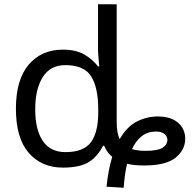

<svg xmlns="http://www.w3.org/2000/svg" viewBox="-20 -780 903 905"><path d="M482 100Q491 17 509 -41Q492 -55 483.5 -69Q475 -83 471 -93H466Q439 -41 397.5 -15.5Q356 10 276 10Q176 10 115.5 -59.5Q55 -129 55 -267Q55 -405 115.5 -475.5Q176 -546 276 -546Q338 -546 377.5 -523Q417 -500 442 -467H448Q447 -480 444.5 -505.5Q442 -531 442 -546V-760H530V-206Q530 -153 544 -124Q580 -186 628.5 -209Q677 -232 727 -231Q788 -230 820.5 -200.5Q853 -171 853 -126Q853 -74 808 -37Q763 0 659 0Q635 0 615.5 -2Q596 -4 579 -8Q573 17 569 45.5Q565 74 563 105ZM289 -63Q374 -63 408.5 -109.5Q443 -156 443 -250V-266Q443 -366 410 -419.5Q377 -473 288 -473Q217 -473 181.5 -416.5Q146 -360 146 -265Q146 -169 181.5 -116Q217 -63 289 -63ZM667 -69Q723 -69 746 -83.5Q769 -98 769 -122Q769 -136 755.5 -148Q742 -160 715 -160Q676 -160 648 -138Q620 -116 602 -77Q616 -73 632 -71Q648 -69 667 -69Z"/></svg>

Font: Noto Sans Historical
Style: Regular
Weight: 400
Designer: Monotype Design Team
Foundry: Monotype Imaging Inc.
Version: Version 2.013; ttfautohint (v1.8.4.7-5d5b)